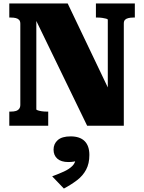

<svg xmlns="http://www.w3.org/2000/svg" viewBox="-20 -730 835 1115"><path d="M34 0V-82H44Q60 -82 72 -85.5Q84 -89 91 -98Q98 -107 98 -121V-592Q98 -607 91 -614.5Q84 -622 72 -625Q60 -628 44 -628H34V-710H373L631 -170L606 -180V-615Q606 -619 597 -621.5Q588 -624 575 -626Q562 -628 550 -628H537V-710H763V-628H753Q738 -628 725.5 -625Q713 -622 706 -615Q699 -608 699 -593V0H486L162 -668L191 -656V-95Q191 -92 200 -89Q209 -86 222 -84Q235 -82 248 -82H260V0ZM351 365 283 294Q321 280 351.5 266Q382 252 400.5 233.5Q419 215 420 187L436 199Q424 206 409 208.5Q394 211 377 211Q335 211 313 191.5Q291 172 291 139Q291 105 315.5 83.5Q340 62 390 62Q444 62 471.5 89.5Q499 117 499 170Q499 220 480 255.5Q461 291 427.5 316.5Q394 342 351 365Z"/></svg>

Font: Roboto Serif ExtraBold
Style: Regular
Weight: 800
Designer: Greg Gazdowicz
Foundry: Commercial Type
Version: Version 1.008